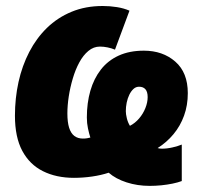

<svg xmlns="http://www.w3.org/2000/svg" viewBox="-20 -583 680 640"><path d="M479 36.6Q438 36.6 401.9 24.9Q365.7 13.2 342.3 -7.3Q317.4 1 287.1 5.4Q256.8 9.8 226.6 9.8Q167.5 9.8 123 -12.5Q78.6 -34.7 54.2 -80.3Q29.8 -126 29.8 -197.3Q29.8 -255.4 41.7 -309.6Q53.7 -363.8 77.6 -409.9Q101.6 -456.1 136.7 -490.2Q171.9 -524.4 218.5 -543.7Q265.1 -563 322.3 -563Q346.7 -563 369.6 -559.3Q392.6 -555.7 411.6 -547.4L363.3 -417.5Q351.6 -422.4 338.6 -425Q325.7 -427.7 313 -427.7Q292 -427.7 274.7 -413.3Q257.3 -398.9 244.4 -375Q231.4 -351.1 222.7 -321.5Q213.9 -292 209.2 -261.7Q204.6 -231.4 204.6 -204.6Q204.6 -175.8 210.4 -157.2Q216.3 -138.7 227.8 -129.9Q239.3 -121.1 256.3 -121.1Q264.2 -121.1 270 -122.1Q275.9 -123 281.2 -124.5Q276.9 -137.7 273.2 -155Q269.5 -172.4 269.5 -191.4Q269.5 -239.7 281.2 -280.5Q293 -321.3 316.4 -351.3Q339.8 -381.3 375.7 -397.7Q411.6 -414.1 459.5 -414.1Q522.5 -414.1 564.2 -377.7Q606 -341.3 606 -272.5Q606 -231.9 593.5 -197.5Q581.1 -163.1 558.3 -135.7Q535.6 -108.4 505.4 -89.4Q508.8 -88.4 512.2 -87.9Q515.6 -87.4 520 -87.4Q537.1 -87.4 555.7 -91.8Q574.2 -96.2 585.9 -101.1V20.5Q572.8 25.4 554.9 29.1Q537.1 32.7 517.6 34.7Q498 36.6 479 36.6ZM413.1 -163.6Q430.2 -172.4 443.6 -188Q457 -203.6 464.6 -222.7Q472.2 -241.7 472.2 -259.3Q472.2 -276.9 464.8 -285.4Q457.5 -293.9 443.4 -293.9Q433.1 -293.9 425 -286.6Q417 -279.3 411.1 -267.3Q405.3 -255.4 402.3 -241Q399.4 -226.6 399.4 -212.4Q399.4 -202.6 402.8 -188.7Q406.2 -174.8 413.1 -163.6Z"/></svg>

Font: Open Sans SemiCondensed ExtraBold
Style: Italic
Weight: 800
Width: 4
Italic angle: -12°
Designer: Monotype Design Team
Foundry: Monotype Imaging Inc.
Version: Version 3.003